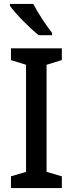

<svg xmlns="http://www.w3.org/2000/svg" viewBox="-20 -961 372 981"><path d="M150 -941H31V-931C58 -892 134 -815 178 -781H246V-793C217 -829 173 -896 150 -941ZM296 0V-60L218 -83V-630L296 -654V-714H36V-654L113 -630V-83L36 -60V0Z"/></svg>

Font: Noto Sans Devanagari UI SemiCondensed Medium
Style: Regular
Weight: 500
Width: 4
Designer: Jelle Bosma - Monotype Design Team
Foundry: Monotype Imaging Inc.
Version: Version 2.004